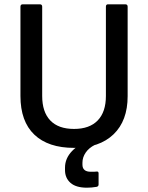

<svg xmlns="http://www.w3.org/2000/svg" viewBox="-20 -675 687 892"><path d="M324 12Q204 12 139.5 -49.5Q75 -111 75 -229V-644Q75 -655 86 -655H165Q176 -655 176 -644V-229Q176 -155 213.5 -115.5Q251 -76 324 -76Q396 -76 434 -115.5Q472 -155 472 -229V-644Q472 -655 482 -655H562Q573 -655 573 -644V-228Q573 -114 507.5 -51Q442 12 324 12ZM384 197Q333 197 307.5 174.5Q282 152 282 115V104Q282 61 314.5 27Q347 -7 403 -25L421 -13V-2Q393 12 378 34Q363 56 363 81V90Q363 123 402 123Q410 123 416 123Q422 123 429 122Q438 121 438 130V182Q438 191 429 193Q418 195 406 196Q394 197 384 197Z"/></svg>

Font: Sofia Sans SemiBold
Style: Regular
Weight: 600
Designer: Botio Nikoltchev, Ani Petrova
Foundry: lettersoup
Version: Version 4.101; ttfautohint (v1.8.4.7-5d5b)